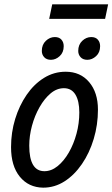

<svg xmlns="http://www.w3.org/2000/svg" viewBox="-20 -856 519 886"><path d="M31 -177Q31 -245 50 -307Q69 -369 103 -418.5Q137 -468 183 -496.5Q229 -525 283 -525Q351 -525 391.5 -477Q432 -429 432 -350Q432 -280 412.5 -215Q393 -150 358 -99Q323 -48 277.5 -19Q232 10 179 10Q112 9 71.5 -40.5Q31 -90 31 -177ZM115 -184Q115 -66 185 -66Q217 -66 246 -89.5Q275 -113 297.5 -152Q320 -191 333 -239Q346 -287 346 -337Q346 -390 328 -419.5Q310 -449 275 -449Q242 -449 213.5 -425Q185 -401 162.5 -361.5Q140 -322 127.5 -275.5Q115 -229 115 -184ZM173 -621Q173 -650 191.5 -667.5Q210 -685 233 -685Q253 -685 263.5 -673Q274 -661 274 -643Q274 -614 255.5 -597Q237 -580 215 -580Q195 -580 184 -592Q173 -604 173 -621ZM341 -621Q341 -650 359.5 -667.5Q378 -685 401 -685Q421 -685 431.5 -673Q442 -661 442 -643Q442 -614 423.5 -597Q405 -580 383 -580Q363 -580 352 -592Q341 -604 341 -621ZM207 -769 221 -836H479L465 -769Z"/></svg>

Font: Radio Canada Condensed
Style: Italic
Weight: 400
Width: 3
Italic angle: -12°
Designer: Charles Daoud, Etienne Aubert Bonn, Alexandre Saumier Demers, Jacques Le Bailly
Foundry: Radio-Canada
Version: Version 2.104; ttfautohint (v1.8.4.7-5d5b);gftools[0.9.28.de